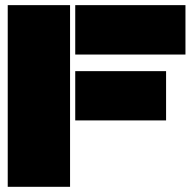

<svg xmlns="http://www.w3.org/2000/svg" viewBox="-20 -720 745 740"><path d="M9.8 0V-700.2H250V0ZM270 -255.9V-445.8H620.1V-255.9ZM270 -509.8V-700.2H694.8V-509.8Z"/></svg>

Font: Nastup Basic
Style: Regular
Weight: 400
Designer: Maksym Kobuzan
Foundry: Zakznak
Version: Version 1.020;FEAKit 1.0